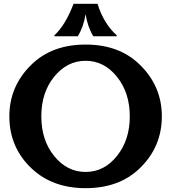

<svg xmlns="http://www.w3.org/2000/svg" viewBox="-20 -982 902 1012"><path d="M367.7 -961.9H494.1Q526.9 -856.9 595.2 -795.9V-791H471.7Q440.9 -842.3 431.2 -907.7Q420.9 -841.3 390.1 -791H266.6V-795.9Q324.2 -848.1 367.7 -961.9ZM431.2 9.8Q257.3 9.8 147.5 -93.3Q29.3 -204.1 29.3 -368.7Q29.3 -528.8 146.5 -642.1Q254.4 -747.1 431.2 -747.1Q607.9 -747.1 715.8 -642.1Q833 -528.8 833 -368.7Q833 -206.1 714.8 -93.3Q606.9 9.8 431.2 9.8ZM664.1 -368.2Q664.1 -493.2 596.7 -577.1Q528.8 -661.6 431.2 -661.6Q333.5 -661.6 265.1 -577.1Q197.8 -494.1 197.8 -368.7Q197.8 -243.7 265.1 -160.2Q333 -75.7 431.2 -75.7Q529.3 -75.7 596.7 -160.2Q664.1 -244.6 664.1 -368.2Z"/></svg>

Font: Classica
Style: Bold
Weight: 700
Designer: Wojciech Kalinowski "wmk69" (wmk69@o2.pl)
Foundry: Wojciech Kalinowski "wmk69" (wmk69@o2.pl)
Version: Version 2.1.1; 2021-05-14